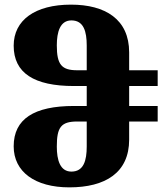

<svg xmlns="http://www.w3.org/2000/svg" viewBox="-20 -794 705 828"><path d="M279 14C434 14 537 -49 537 -192V-270H660V-337H537V-423H660V-491H537V-568C537 -711 434 -774 286 -774C131 -774 39 -707 39 -597C39 -479 127 -423 299 -423H354V-337H299C127 -337 39 -281 39 -163C39 -53 131 14 279 14ZM313 -491C246 -491 225 -515 225 -598C225 -656 239 -706 288 -706C341 -706 354 -658 354 -598V-491ZM288 -54C239 -54 225 -104 225 -162C225 -245 243 -270 313 -270H354V-162C354 -102 341 -54 288 -54Z"/></svg>

Font: Noto Serif Georgian SemiCondensed Black
Style: Regular
Weight: 900
Width: 4
Designer: Monotype Design Team, Akaki Razmadze
Foundry: Google LLC
Version: Version 2.003